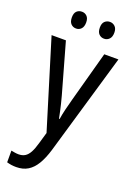

<svg xmlns="http://www.w3.org/2000/svg" viewBox="-178 -789 767 1096"><g transform="rotate(20 206.0 -241.0)"><path d="M3 -537H90L176 -232Q182 -211 187 -189.5Q192 -168 197 -146.5Q202 -125 206 -103H210Q214 -130 222 -163.5Q230 -197 240 -233L323 -537H409L229 79Q213 132 191.5 168Q170 204 140.5 222Q111 240 70 240Q54 240 40.5 238Q27 236 13 232V161Q23 163 35 165Q47 167 58 167Q81 167 97 157Q113 147 125 125Q137 103 147 67L167 -2ZM77 -672Q77 -698 89.5 -710Q102 -722 121 -722Q139 -722 151.5 -709.5Q164 -697 164 -672Q164 -646 151.5 -633Q139 -620 121 -620Q102 -620 89.5 -633Q77 -646 77 -672ZM247 -672Q247 -698 260 -710Q273 -722 291 -722Q309 -722 322 -709.5Q335 -697 335 -672Q335 -646 322 -633Q309 -620 291 -620Q272 -620 259.5 -633Q247 -646 247 -672Z"/></g></svg>

Font: Noto Sans Khmer Condensed
Style: Regular
Weight: 400
Width: 3
Designer: Danh Hong and the Monotype Design Team
Foundry: Monotype Imaging Inc.
Version: Version 2.004